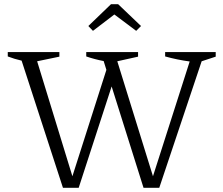

<svg xmlns="http://www.w3.org/2000/svg" viewBox="-20 -895 1064 915"><path d="M280 0 83 -606Q48 -614 17 -626V-647H263V-625L157 -603L325 -55L487 -562L474 -604Q432 -612 391 -626V-647H638V-625L539 -603L709 -55L884 -602Q854 -606 825 -612Q796 -618 767 -626V-647H1008V-625L941 -603L739 0H664L512 -483L355 0ZM543 -875 652 -771 629 -748 525 -826 423 -748 401 -771 509 -875Z"/></svg>

Font: Piazzolla SC Light
Style: Regular
Weight: 300
Designer: Juan Pablo del Peral
Foundry: Huerta Tipografica
Version: Version 1.330